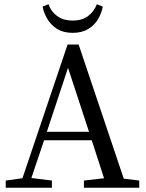

<svg xmlns="http://www.w3.org/2000/svg" viewBox="-20 -886 688 906"><path d="M7 0V-34L86 -45L299 -676H351L564 -43L637 -34V0H376V-34L471 -45L413 -224H188L128 -46L225 -34V0ZM201 -264H400L301 -566ZM181 -855 209 -866Q220 -832 249.5 -810.5Q279 -789 323 -789Q368 -789 396 -810.5Q424 -832 437 -866L465 -855Q460 -826 443.5 -797Q427 -768 397 -749.5Q367 -731 323 -731Q279 -731 249.5 -749.5Q220 -768 203 -797Q186 -826 181 -855Z"/></svg>

Font: Source Serif 4 Subhead
Style: Regular
Weight: 400
Designer: Frank Grießhammer
Foundry: Adobe Systems Incorporated
Version: Version 4.004;hotconv 1.0.117;makeotfexe 2.5.65602